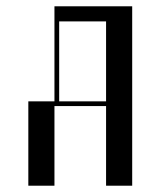

<svg xmlns="http://www.w3.org/2000/svg" viewBox="-20 -590 510 610"><path d="M317 0V-253H153V0H70V-268H153V-570H400V0ZM317 -268V-522H168V-268Z"/></svg>

Font: Facade Sud
Style: Regular
Weight: 100
Designer: Éléonore Fines
Foundry: Velvetyne Type Foundry
Version: Version 1.001;Glyphs 3.2 (3202)